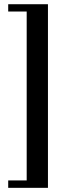

<svg xmlns="http://www.w3.org/2000/svg" viewBox="-20 -755 322 913"><path d="M208 138.2H19V103H106.9V-700.2H19V-734.9H208Z"/></svg>

Font: Redressed
Style: Regular
Weight: 400
Designer: Astigmatic (AOETI)
Foundry: Astigmatic (AOETI)
Version: Version 1.000